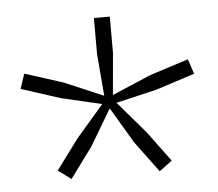

<svg xmlns="http://www.w3.org/2000/svg" viewBox="-37 -849 525 463"><g transform="rotate(-5 225.0 -617.0)"><path d="M242.5 -599.5 308.5 -522.5 363 -449 332 -426 277 -500 225 -587.5 173 -500 118.5 -426 87 -449 141.5 -522.5 208 -599.5 109.5 -622.5 15 -653 27 -689 120.5 -659 214.5 -619 206 -720.5V-808H244.5V-720.5L235.5 -619L329.5 -659L423 -689L435 -653L340.5 -622.5Z"/></g></svg>

Font: Encode Sans SmExp XLt
Style: Regular
Weight: 200
Width: 6
Designer: Multiple Designers
Foundry: Impallari Type
Version: Version 3.002; ttfautohint (v1.8.3) -l 8 -r 50 -G 200 -x 14 